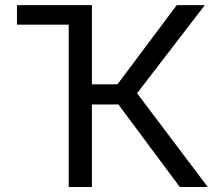

<svg xmlns="http://www.w3.org/2000/svg" viewBox="-20 -748 879 768"><path d="M254.9 0V-649.4H47.9V-727.5H347.7V-410.6H449.7L687 -727.5H799.3L528.3 -375L811 0H699.2L453.6 -330.1H347.7V0Z"/></svg>

Font: Inter
Style: Regular
Weight: 400
Designer: Rasmus Andersson
Foundry: rsms
Version: Version 4.001;git-9221beed3